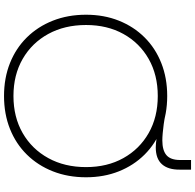

<svg xmlns="http://www.w3.org/2000/svg" viewBox="-28 -886 922 906"><g transform="rotate(90 433.0 -433.0)"><path d="M433 9Q348 9 277.8 -19Q207.5 -47 156.5 -98.8Q105.5 -150.5 77.5 -221.5Q49.5 -292.5 49.5 -378Q49.5 -462.5 77.5 -532.8Q105.5 -603 156.5 -654.2Q207.5 -705.5 277.8 -733.2Q348 -761 433 -761Q518 -761 588.2 -733.2Q658.5 -705.5 709.5 -654.2Q760.5 -603 788.5 -532.8Q816.5 -462.5 816.5 -378Q816.5 -292.5 788.5 -221.5Q760.5 -150.5 709.5 -98.8Q658.5 -47 588.2 -19Q518 9 433 9ZM433 -35.5Q532.5 -35.5 608 -79Q683.5 -122.5 726 -199.8Q768.5 -277 768.5 -378Q768.5 -478 726 -554.2Q683.5 -630.5 608 -673.5Q532.5 -716.5 433 -716.5Q333.5 -716.5 258 -673.5Q182.5 -630.5 140.2 -554.2Q98 -478 98 -378Q98 -277 140.2 -199.8Q182.5 -122.5 258 -79Q333.5 -35.5 433 -35.5ZM780.5 -873.5V-820Q781 -765.5 755 -736.2Q729 -707 675.5 -707Q666.5 -707 656 -708Q645.5 -709 635 -710.5L620 -687.5L523 -752Q544.5 -747.5 566.5 -744.5Q588.5 -741.5 608.2 -739.8Q628 -738 642.5 -738Q689.5 -738 712.2 -757.5Q735 -777 735 -822V-873.5Z"/></g></svg>

Font: Hepta Slab Light
Style: Regular
Weight: 300
Designer: Michael LaGattuta
Foundry: Michael LaGattuta
Version: Version 1.102